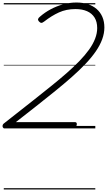

<svg xmlns="http://www.w3.org/2000/svg" viewBox="-30 -1020 849 1525"><path d="M8 0Q-2 0 -6.5 -7Q-11 -14 -9.5 -23Q-8 -32 -1 -38L229 -219Q306 -280 374 -334.5Q442 -389 499 -439Q556 -489 601 -535.5Q646 -582 677.5 -626Q709 -670 725.5 -713Q742 -756 742 -797Q742 -847 721 -880.5Q700 -914 661.5 -931Q623 -948 569 -948Q497 -948 438.5 -921.5Q380 -895 321 -849Q307 -838 298 -838.5Q289 -839 279 -850Q270 -860 272.5 -869Q275 -878 289 -889Q327 -922 373 -946.5Q419 -971 471 -985.5Q523 -1000 577 -1000Q627 -1000 667.5 -987Q708 -974 737.5 -948.5Q767 -923 783 -886Q799 -849 799 -802Q799 -755 781.5 -707.5Q764 -660 730.5 -611.5Q697 -563 649.5 -513Q602 -463 541.5 -409.5Q481 -356 409.5 -298Q338 -240 258 -177L96 -50H566Q573 -50 577 -45.5Q581 -41 580 -31Q578 -16 570 -8Q562 0 554 0ZM0 475H727V485H0ZM0 -20H727V0H0ZM0 -505H727V-500H0ZM0 -995H727V-985H0Z"/></svg>

Font: Playwrite CZ Guides
Style: Regular
Weight: 400
Designer: Veronika Burian, José Scaglione
Foundry: TypeTogether
Version: Version 1.003